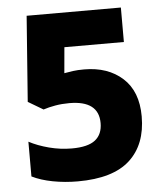

<svg xmlns="http://www.w3.org/2000/svg" viewBox="-49 -787 638 749"><g transform="rotate(-5 269.5 -412.5)"><path d="M288 -515Q381 -515 438.5 -463Q496 -411 496 -313Q496 -203 430 -142.5Q364 -82 226 -82Q175 -82 128 -91Q81 -100 47 -117V-253Q81 -235 125 -223.5Q169 -212 214 -212Q277 -212 305.5 -234.5Q334 -257 334 -301Q334 -389 219 -389Q190 -389 164 -384.5Q138 -380 117 -373L58 -408L83 -743H452V-608H219L210 -507Q226 -510 244 -512.5Q262 -515 288 -515Z"/></g></svg>

Font: Noto Sans Telugu UI SemiCondensed ExtraBold
Style: Regular
Weight: 800
Width: 4
Designer: Jelle Bosma - Monotype Design Team
Foundry: Monotype Imaging Inc.
Version: Version 2.005; ttfautohint (v1.8.4.7-5d5b)